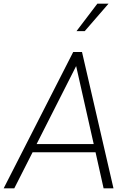

<svg xmlns="http://www.w3.org/2000/svg" viewBox="-35 -1029 699 1049"><path d="M-15 0H43L143 -197H487L531 0H585L413 -745H365ZM165 -242 381 -668 477 -242ZM383 -859H428L558 -1009H497Z"/></svg>

Font: Mluvka ExtraLight
Style: Italic
Weight: 200
Italic angle: -8°
Designer: Modified by Jiří Krblich, Original typeface by Gumpita Rahayu
Foundry: Gumpita Rahayu & Jiří Krblich
Version: Version 2.000;Glyphs 3.1.1 (3134)